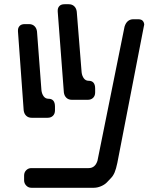

<svg xmlns="http://www.w3.org/2000/svg" viewBox="-20 -784 768 908"><path d="M92 -262Q94 -246 104 -236.5Q114 -227 130 -227H205Q221 -227 230.5 -236.5Q240 -246 240 -262V-280Q240 -317 209 -317Q195 -317 186.5 -328.5Q178 -340 176 -357L155 -635Q153 -651 143 -660.5Q133 -670 117 -670H97Q81 -670 73 -661.5Q65 -653 65 -641V-635ZM282 -347Q284 -331 294 -321.5Q304 -312 320 -312H395Q411 -312 420.5 -321.5Q430 -331 430 -347V-365Q430 -402 399 -402Q385 -402 376.5 -413.5Q368 -425 366 -442L343 -729Q341 -745 331 -754.5Q321 -764 305 -764H285Q269 -764 261 -755.5Q253 -747 253 -735V-729ZM441 -24Q430 11 399 11H128Q114 11 104 21Q94 31 94 46V69Q94 83 104 93.5Q114 104 128 104H424Q440 104 457 97Q474 90 485 79L504 59Q515 48 522 31.5Q529 15 535 -14L660 -658L662 -667Q662 -677 655.5 -685Q649 -693 633 -693H611Q580 -693 569 -658Z"/></svg>

Font: WDXL Lubrifont SC
Style: Regular
Weight: 400
Designer: [WDXL Lubrifont] Copyright 2020-2022 (c) NightFurySL2001, Skr-ZERO; [ZCOOL QingKe HuangYou] Copyright 2018-2022 (c) The 
Version: Version 2.001;hotconv 1.1.1;makeotfexe 2.6.0